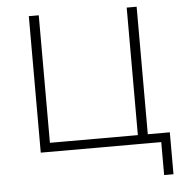

<svg xmlns="http://www.w3.org/2000/svg" viewBox="-58 -756 940 981"><g transform="rotate(-5 412.0 -265.5)"><path d="M126 0V-700H177V-46H628V-700H679V0ZM744 169V-16L758 0H628V-46H792V169Z"/></g></svg>

Font: MOST Montserrat Light
Style: Regular
Weight: 300
Designer: Julieta Ulanovsky
Foundry: Julieta Ulanovsky
Version: Version 8.000;March 11, 2024;FontCreator 15.0.0.2926 64-bit